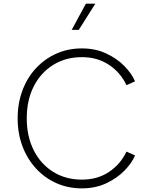

<svg xmlns="http://www.w3.org/2000/svg" viewBox="-20 -1023 828 1055"><path d="M430 12Q504 12 563 -15.5Q622 -43 663 -84.5Q704 -126 722 -169L675 -190Q642 -120 578.5 -78Q515 -36 430 -36Q341 -36 272.5 -78.5Q204 -121 165.5 -197Q127 -273 127 -373Q127 -473 165.5 -548.5Q204 -624 272.5 -666.5Q341 -709 430 -709Q515 -709 578.5 -667Q642 -625 675 -555L722 -576Q704 -619 663 -660.5Q622 -702 563 -729.5Q504 -757 430 -757Q354 -757 290 -728.5Q226 -700 178 -648.5Q130 -597 103.5 -526.5Q77 -456 77 -373Q77 -289 103.5 -219Q130 -149 178 -97Q226 -45 290 -16.5Q354 12 430 12ZM374 -859H413L504 -1003H452Z"/></svg>

Font: Plus Jakarta Sans ExtraLight
Style: Regular
Weight: 200
Designer: Gumpita Rahayu
Foundry: Tokotype
Version: Version 2.004; ttfautohint (v1.8.3)